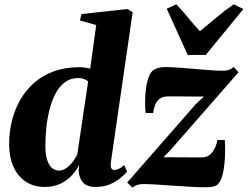

<svg xmlns="http://www.w3.org/2000/svg" viewBox="-20 -859 1152 893"><path d="M495.5 -103Q493.5 -85 497.5 -76.8Q501.5 -68.5 512 -68.5Q521 -68.5 531.8 -73.2Q542.5 -78 558 -91L571 -60.5Q561 -48.5 541.2 -31.8Q521.5 -15 492.2 -2.2Q463 10.5 425.5 10.5Q383 10.5 365 -11.5Q347 -33.5 346 -65.5L348 -92Q336.5 -68 315.2 -44.5Q294 -21 262.2 -5.2Q230.5 10.5 188 10.5Q136.5 10.5 99.2 -14.5Q62 -39.5 42.2 -84.2Q22.5 -129 22.5 -188Q22.5 -243.5 35.2 -296Q48 -348.5 73.8 -393.8Q99.5 -439 138.5 -473.5Q177.5 -508 230.2 -527.2Q283 -546.5 349.5 -546.5Q362.5 -546.5 375.5 -544.5Q388.5 -542.5 399.5 -540L427.5 -742.5L352 -763.5L358.5 -793.5L572 -817L597 -802.5ZM390 -480.5Q383 -486.5 371.5 -491.2Q360 -496 344 -496Q307.5 -496 281.2 -476Q255 -456 237.5 -422.2Q220 -388.5 209.8 -347Q199.5 -305.5 195.2 -262Q191 -218.5 191 -179Q191 -140 199.5 -114.8Q208 -89.5 222.2 -77.5Q236.5 -65.5 254 -65.5Q272 -65.5 288.5 -77.2Q305 -89 318.5 -106.8Q332 -124.5 339.5 -141ZM928.5 -410Q914.5 -410 897.5 -410Q880.5 -410 862.2 -410.2Q844 -410.5 825.8 -410.5Q807.5 -410.5 790.5 -410.5Q773.5 -410.5 759 -410.5Q736.5 -410.5 722.5 -399.5Q708.5 -388.5 701.5 -370.8Q694.5 -353 692.5 -333.5H657.5Q655 -349.5 654.8 -379Q654.5 -408.5 658.2 -441.2Q662 -474 671.5 -500.2Q681 -526.5 698 -536Q703.5 -539 716.2 -543Q729 -547 746.5 -547Q773 -547 809.5 -544.5Q846 -542 884.8 -538.5Q923.5 -535 958.2 -532.5Q993 -530 1015.5 -530Q1033.5 -530 1045 -534Q1056.5 -538 1067 -547.5L1089.5 -523L774.5 -163L740.5 -127.5Q760 -127.5 780.8 -127.5Q801.5 -127.5 824.2 -127.2Q847 -127 871 -127Q895 -127 920 -127Q949 -127 967.8 -151.5Q986.5 -176 991 -208H1025.5Q1027 -188.5 1027 -159Q1027 -129.5 1024 -98Q1021 -66.5 1013.5 -40.5Q1006 -14.5 993 -2Q986.5 5 972.5 8.5Q958.5 12 934.5 12Q907 12 867 9.8Q827 7.5 784.5 4.5Q742 1.5 704.8 -0.8Q667.5 -3 644.5 -3Q631.5 -3 618.5 1Q605.5 5 596.5 14L571.5 -10L890 -374ZM853 -603.5 755.5 -818.5 800 -839Q827 -811 854.2 -777.8Q881.5 -744.5 909.5 -714Q949.5 -746 987.8 -778.5Q1026 -811 1067 -839L1112 -817L937 -603.5Z"/></svg>

Font: Merriweather 72pt Black
Style: Italic
Weight: 900
Italic angle: -7.8°
Version: Version 2.101